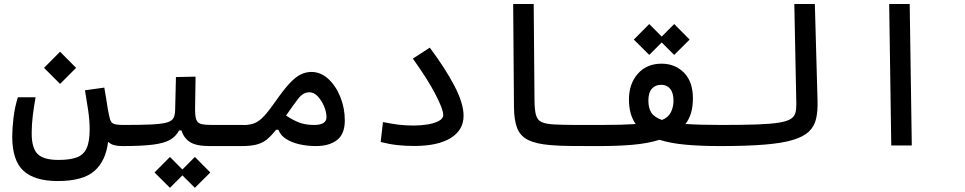

<svg xmlns="http://www.w3.org/2000/svg" viewBox="-20 -713 4728 941"><path d="M262.7 174.3Q149.4 174.3 94.7 123.8Q40 73.2 40 -43.9Q40 -83 46.1 -135Q52.2 -187 67.4 -236.3H154.3Q146 -189.5 140.6 -145.5Q135.3 -101.6 135.3 -59.6Q135.3 13.2 164.6 42Q193.8 70.8 266.6 70.8Q321.8 70.8 355.2 58.8Q388.7 46.9 404.1 14.4Q419.4 -18.1 419.4 -79.1Q419.4 -123 412.1 -172.4Q404.8 -221.7 396.5 -270.5L491.2 -283.7Q497.1 -252.4 501.2 -224.4Q505.4 -196.3 508.3 -179.2Q514.6 -144 519.5 -127.4Q524.4 -110.8 538.6 -105.7Q552.7 -100.6 585.9 -100.6Q611.8 -100.6 619.6 -89.6Q627.4 -78.6 627.4 -52.7Q627.4 -26.4 619.4 -11.7Q611.3 2.9 580.1 2.9Q557.1 2.9 539.8 -1.5Q522.5 -5.9 509.8 -18.1Q498.5 75.7 442.6 125Q386.7 174.3 262.7 174.3ZM274.4 -301.8 195.8 -380.4 274.4 -459.5 353 -380.4Z M580.1 2.9 585.9 -100.6Q672.4 -100.6 722.9 -103Q773.4 -105.5 798.1 -112.8Q822.8 -120.1 830.3 -134.8Q837.9 -149.4 838.4 -174.3L842.3 -335.4L938.5 -337.4L936 -179.2Q936 -143.6 941.9 -127Q947.8 -110.4 965.3 -105.5Q982.9 -100.6 1018.6 -100.6H1171.9Q1190.4 -100.6 1199.5 -87.6Q1208.5 -74.7 1208.5 -56.2Q1208.5 -22 1196 -9.5Q1183.6 2.9 1166 2.9H1007.3Q940.9 2.9 910.6 -17.1Q880.4 -37.1 869.6 -73.7H857.4Q842.8 -44.9 814 -28.1Q785.2 -11.2 730 -4.2Q674.8 2.9 580.1 2.9ZM935.1 207.5 874 146.5 813 207.5 737.3 132.3 813 56.2 874 117.7 935.1 56.2 1010.7 132.3Z M1163.1 2.9Q1149.9 2.9 1143.8 -10.3Q1137.7 -23.4 1137.7 -56.2Q1137.7 -80.6 1146.2 -90.3Q1154.8 -100.1 1171.9 -100.1Q1204.1 -100.1 1227.1 -109.1Q1250 -118.2 1273.9 -143.8Q1297.9 -169.4 1332.5 -219.2Q1370.6 -273.9 1399.2 -304.4Q1427.7 -335 1453.1 -347.7Q1478.5 -360.4 1506.3 -360.4Q1551.8 -360.4 1588.9 -326.4Q1626 -292.5 1647.9 -238Q1669.9 -183.6 1669.9 -122.6Q1669.9 -56.6 1632.1 -26.9Q1594.2 2.9 1527.8 2.9Q1485.8 2.9 1447.5 -5.9Q1409.2 -14.6 1381.8 -32.2Q1354.5 -49.8 1344.7 -76.7H1332.5Q1309.1 -46.4 1287.4 -29.1Q1265.6 -11.7 1236.8 -4.4Q1208 2.9 1163.1 2.9ZM1381.8 -147Q1413.1 -125.5 1444.8 -113Q1476.6 -100.6 1519.5 -100.6Q1580.1 -100.6 1580.1 -138.7Q1580.1 -163.6 1568.4 -191.9Q1556.6 -220.2 1537.6 -240.5Q1518.6 -260.7 1496.1 -260.7Q1466.3 -260.7 1442.9 -231Q1419.4 -201.2 1382.8 -147.9Q1382.3 -147.5 1381.8 -147Z M2010.3 2.4Q1965.3 2.4 1926.5 -2Q1887.7 -6.3 1845.7 -17.1L1856.9 -114.7Q1900.9 -106 1934.3 -101.8Q1967.8 -97.7 2007.8 -97.7Q2040 -97.7 2073.5 -102.8Q2106.9 -107.9 2129.6 -119.6Q2152.3 -131.3 2152.3 -150.4Q2152.3 -177.2 2114 -251.2Q2075.7 -325.2 2003.4 -425.8L2086.4 -479.5Q2162.1 -378.4 2207 -292.5Q2252 -206.5 2252 -145.5Q2252 -75.7 2189 -36.6Q2126 2.4 2010.3 2.4Z M2923.8 2.9Q2914.1 2.9 2904.8 2.9Q2895.5 2.9 2886.2 2.9Q2824.7 2.9 2773.9 2.4Q2723.1 2 2675.8 -2Q2607.4 -7.8 2569.1 -26.6Q2530.8 -45.4 2515.1 -84Q2499.5 -122.6 2499 -188.5L2495.1 -693.4H2595.7L2599.6 -220.2Q2600.1 -173.8 2606.9 -149.2Q2613.8 -124.5 2634.5 -114.7Q2655.3 -105 2697.8 -103Q2740.2 -101.1 2785.6 -100.8Q2831.1 -100.6 2891.6 -100.6Q2900.9 -100.6 2910.4 -100.6Q2919.9 -100.6 2929.7 -100.6Q2956.5 -100.6 2956.5 -54.2Q2956.5 -22.9 2947.8 -10Q2939 2.9 2923.8 2.9Z M2921.9 2.9 2929.7 -100.6Q3028.8 -100.6 3095.7 -105Q3062.5 -151.9 3062.5 -225.1Q3062.5 -302.2 3106 -351.6Q3149.4 -400.9 3222.7 -400.9Q3288.6 -400.9 3332.3 -356.7Q3376 -312.5 3376 -231Q3376 -151.4 3339.4 -105.5Q3374.5 -103 3418.5 -101.8Q3462.4 -100.6 3516.6 -100.6Q3543.9 -100.6 3556.6 -89.8Q3569.3 -79.1 3569.3 -51.8Q3569.3 -21 3553.2 -9Q3537.1 2.9 3508.3 2.9Q3416.5 2.9 3342 -3.7Q3267.6 -10.3 3211.9 -27.8Q3154.3 -9.8 3080.3 -3.4Q3006.3 2.9 2921.9 2.9ZM3224.6 -125Q3255.9 -137.7 3268.3 -163.3Q3280.8 -189 3280.8 -219.2Q3280.8 -257.8 3264.6 -277.6Q3248.5 -297.4 3220.7 -297.4Q3191.9 -297.4 3174.8 -278.1Q3157.7 -258.8 3157.7 -219.7Q3157.7 -184.1 3172.1 -161.1Q3186.5 -138.2 3224.6 -125ZM3284.2 -443.8 3223.1 -504.9 3162.1 -443.8 3086.4 -519 3162.1 -595.2 3223.1 -533.7 3284.2 -595.2 3359.9 -519Z M3509.8 2.9Q3481.4 2.9 3481.4 -51.3Q3481.4 -80.1 3491.2 -90.3Q3501 -100.6 3515.6 -100.6Q3620.6 -100.6 3689 -103Q3757.3 -105.5 3796.9 -111.8Q3836.4 -118.2 3855 -129.9Q3873.5 -141.6 3878.4 -160.2Q3883.3 -178.7 3882.8 -205.1L3873 -693.4H3973.6L3986.8 -219.7Q3988.3 -169.4 3980 -132.1Q3971.7 -94.7 3945.1 -68.8Q3918.5 -43 3865.7 -27.1Q3813 -11.2 3726.1 -4.2Q3639.2 2.9 3509.8 2.9Z M4348.1 0 4337.9 -693.4H4438.5L4448.7 0Z"/></svg>

Font: Cascadia Mono PL
Style: Regular
Weight: 400
Monospace: yes
Designer: Aaron Bell
Foundry: Saja Typeworks
Version: Version 2404.023; ttfautohint (v1.8.4)